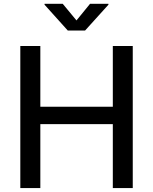

<svg xmlns="http://www.w3.org/2000/svg" viewBox="-20 -963 784 983"><path d="M84 0V-727.5H186.5V-416.5H557.6V-727.5H659.7V0H557.6V-327.6H186.5V0ZM301.3 -943.4 371.6 -858.4 440.9 -943.4H535.2V-939L415.5 -806.6H327.1L208 -939V-943.4Z"/></svg>

Font: Inter Cardless
Style: Regular
Weight: 400
Designer: Rasmus Andersson
Foundry: rsms
Version: Version 4.001;git-9221beed3